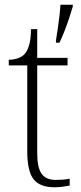

<svg xmlns="http://www.w3.org/2000/svg" viewBox="-20 -780 340 810"><path d="M210 10Q148 10 121.5 -24Q95 -58 95 -142V-504H17V-528Q38 -528 55 -534Q72 -540 83 -551Q94 -562 102 -586.5Q110 -611 111 -657H137V-536H265V-504H137V-134Q137 -73 155.5 -47Q174 -21 215 -21Q232 -21 245 -22Q258 -23 274 -26V3Q258 6 242 8Q226 10 210 10ZM216 -609Q220 -633 224 -660.5Q228 -688 231 -714.5Q234 -741 235 -760H287V-752Q281 -731 272 -704Q263 -677 252.5 -650Q242 -623 231 -600H216Z"/></svg>

Font: Noto Serif Thai ExtraLight
Style: Regular
Weight: 250
Version: Version 2.001